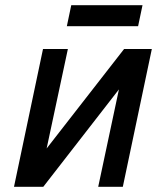

<svg xmlns="http://www.w3.org/2000/svg" viewBox="-20 -721 640 741"><path d="M34 0 146 -532H242L160 -148L459 -532H566L454 0H359L439 -376L147 0ZM238 -620 255 -701H530L513 -620Z"/></svg>

Font: Geist Mono Medium
Style: Italic
Weight: 500
Italic angle: -12°
Monospace: yes
Designer: Basement.studio, Andrés Briganti, Mateo Zaragoza
Foundry: Basement.studio, Vercel, Andrés Briganti, Guido Ferreyra, Mateo Zaragoza
Version: Version 1.500; ttfautohint (v1.8.4.7-5d5b)